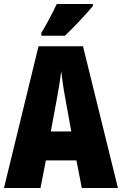

<svg xmlns="http://www.w3.org/2000/svg" viewBox="-20 -947 614 967"><path d="M448 -917V-927H266C245 -883 220 -834 188 -781V-767H307C357 -814 420 -883 448 -917ZM392 0H574L398 -714H174L0 0H184L211 -139H365ZM310 -445 339 -285H236L266 -447C276 -500 284 -551 288 -589C293 -549 300 -498 310 -445Z"/></svg>

Font: Noto Sans Arabic ExtCond Blk
Style: Regular
Weight: 900
Width: 2
Designer: Monotype Design Team, Nadine Chahine, Nizar Qandah and Khaled Hosny
Foundry: Monotype Imaging Inc.
Version: Version 2.012